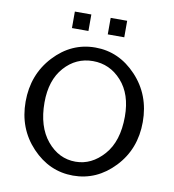

<svg xmlns="http://www.w3.org/2000/svg" viewBox="-96 -973 975 1075"><g transform="rotate(10 391.5 -436.0)"><path d="M58.1 -345.2Q58.1 -499 156.5 -605Q254.9 -710.9 391.1 -710.9Q525.9 -710.9 625 -605.5Q724.1 -500 724.1 -345.9Q724.1 -191.9 625 -87.4Q525.9 17.1 390.9 17.1Q255.9 17.1 157 -87.6Q58.1 -192.4 58.1 -345.2ZM163.1 -358.9Q163.1 -221.7 229.5 -141.8Q295.9 -62 391.1 -62Q481.9 -62 551 -139.9Q620.1 -217.8 620.1 -358.9Q620.1 -485.8 553.5 -559.8Q486.8 -633.8 390.9 -633.8Q294.9 -633.8 229 -559.8Q163.1 -485.8 163.1 -358.9ZM242.2 -795.4V-889.2H335.9V-795.4ZM445.8 -795.4V-889.2H539.6V-795.4Z"/></g></svg>

Font: CMU Bright
Style: SemiBold
Weight: 600
Version: Version 0.7.0